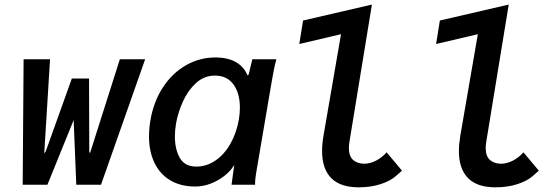

<svg xmlns="http://www.w3.org/2000/svg" viewBox="-20 -810 2440 842"><path d="M83.5 -550H199.5L174 -137.5L180.5 -146L295 -465.5H370.5L371.5 -146L374.5 -137.5L505.5 -550H616.5L423 0H314.5L303 -283.5L188 0H79.5Z M633.5 -212Q633.5 -245.5 639.5 -282Q653.5 -364 694.2 -426.5Q735 -489 795 -523.5Q855 -558 925 -558Q978.5 -558 1014.2 -537.8Q1050 -517.5 1065 -480L1070.5 -483L1086.5 -550H1192Q1185.5 -527 1180.5 -501.2Q1175.5 -475.5 1171.5 -452L1106 -67.5Q1105.5 -63.5 1103.2 -50.5Q1101 -37.5 1099.8 -25.8Q1098.5 -14 1098.5 0H995.5Q995.5 -0.5 1004 -63L1007.5 -86.5L1003 -80Q989.5 -59 964 -38.8Q938.5 -18.5 905 -5.2Q871.5 8 836 8Q773 8 727.2 -19Q681.5 -46 657.5 -95.8Q633.5 -145.5 633.5 -212ZM1027.5 -285.5Q1032 -312.5 1032 -338Q1032 -401 1003.8 -439.8Q975.5 -478.5 922.5 -478.5Q874.5 -478.5 838.5 -444.8Q802.5 -411 781.2 -362.8Q760 -314.5 752 -268.5Q747 -240 747 -211.5Q747 -155 768.8 -117.2Q790.5 -79.5 841 -79.5Q887 -79.5 926 -106.8Q965 -134 991.2 -181Q1017.5 -228 1027.5 -285.5Z M1392.5 -147.5Q1392.5 -178 1398.5 -214L1475.5 -660L1292.5 -617L1309 -720L1611 -790L1512.5 -188.5Q1510 -172 1510 -161.5Q1510 -124.5 1529 -108.2Q1548 -92 1577.5 -92Q1602 -92 1628.5 -105.2Q1655 -118.5 1675.5 -142L1743 -61.5Q1739.5 -58.5 1715.2 -37.2Q1691 -16 1648.2 -2.2Q1605.5 11.5 1553 11.5Q1472.5 11.5 1432.5 -29Q1392.5 -69.5 1392.5 -147.5Z M1992.5 -147.5Q1992.5 -178 1998.5 -214L2075.5 -660L1892.5 -617L1909 -720L2211 -790L2112.5 -188.5Q2110 -172 2110 -161.5Q2110 -124.5 2129 -108.2Q2148 -92 2177.5 -92Q2202 -92 2228.5 -105.2Q2255 -118.5 2275.5 -142L2343 -61.5Q2339.5 -58.5 2315.2 -37.2Q2291 -16 2248.2 -2.2Q2205.5 11.5 2153 11.5Q2072.5 11.5 2032.5 -29Q1992.5 -69.5 1992.5 -147.5Z"/></svg>

Font: JuliaMono SemiBoldItalic
Style: Regular
Weight: 600
Italic angle: -9°
Monospace: yes
Designer: cormullion
Foundry: corm
Version: Version 0.049; ttfautohint (v1.8.4)